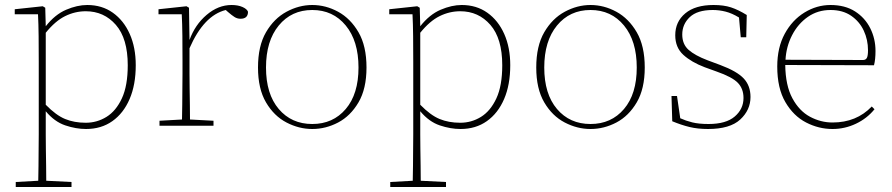

<svg xmlns="http://www.w3.org/2000/svg" viewBox="-20 -503 3568 768"><path d="M323 -458Q280 -458 240.5 -438.5Q201 -419 163 -372V-84Q204 -42 240.5 -27Q277 -12 323 -12Q368 -12 406 -35.5Q444 -59 467.5 -109.5Q491 -160 491 -242Q491 -349 443.5 -403.5Q396 -458 323 -458ZM324 13Q284 13 241 -1.5Q198 -16 163 -58V35Q163 61 163.5 94Q164 127 164.5 160.5Q165 194 165 220L266 225V245H43V225L133 220Q134 194 134 160.5Q134 127 134.5 94Q135 61 135 35V-255Q135 -308 134.5 -358Q134 -408 132 -446H39V-466L151 -478L161 -472L163 -398Q200 -445 244.5 -464Q289 -483 329 -483Q388 -483 431.5 -452Q475 -421 499 -367Q523 -313 523 -242Q523 -164 498.5 -107Q474 -50 429.5 -18.5Q385 13 324 13Z M618 0V-20L708 -25Q709 -51 709 -84.5Q709 -118 709.5 -151Q710 -184 710 -210V-259Q710 -312 709.5 -360Q709 -408 707 -446H614V-466L726 -478L736 -472L738 -343Q760 -404 806.5 -443.5Q853 -483 906 -483Q932 -483 950 -475Q968 -467 972 -456Q972 -428 942 -428Q929 -428 918 -435Q907 -442 892 -455L883 -463Q795 -441 738 -310V-210Q738 -184 738.5 -150.5Q739 -117 739.5 -84Q740 -51 740 -25L834 -20V0Z M1229 13Q1176 13 1126 -13Q1076 -39 1044 -93.5Q1012 -148 1012 -233Q1012 -319 1044 -374Q1076 -429 1126 -456Q1176 -483 1229 -483Q1283 -483 1332.5 -456Q1382 -429 1414 -374Q1446 -319 1446 -233Q1446 -148 1414 -93.5Q1382 -39 1332.5 -13Q1283 13 1229 13ZM1229 -7Q1312 -7 1363 -67Q1414 -127 1414 -233Q1414 -339 1363 -401Q1312 -463 1229 -463Q1146 -463 1095 -401Q1044 -339 1044 -233Q1044 -127 1095 -67Q1146 -7 1229 -7Z M1821 -458Q1778 -458 1738.5 -438.5Q1699 -419 1661 -372V-84Q1702 -42 1738.5 -27Q1775 -12 1821 -12Q1866 -12 1904 -35.5Q1942 -59 1965.5 -109.5Q1989 -160 1989 -242Q1989 -349 1941.5 -403.5Q1894 -458 1821 -458ZM1822 13Q1782 13 1739 -1.5Q1696 -16 1661 -58V35Q1661 61 1661.5 94Q1662 127 1662.5 160.5Q1663 194 1663 220L1764 225V245H1541V225L1631 220Q1632 194 1632 160.5Q1632 127 1632.5 94Q1633 61 1633 35V-255Q1633 -308 1632.5 -358Q1632 -408 1630 -446H1537V-466L1649 -478L1659 -472L1661 -398Q1698 -445 1742.5 -464Q1787 -483 1827 -483Q1886 -483 1929.5 -452Q1973 -421 1997 -367Q2021 -313 2021 -242Q2021 -164 1996.5 -107Q1972 -50 1927.5 -18.5Q1883 13 1822 13Z M2342 13Q2289 13 2239 -13Q2189 -39 2157 -93.5Q2125 -148 2125 -233Q2125 -319 2157 -374Q2189 -429 2239 -456Q2289 -483 2342 -483Q2396 -483 2445.5 -456Q2495 -429 2527 -374Q2559 -319 2559 -233Q2559 -148 2527 -93.5Q2495 -39 2445.5 -13Q2396 13 2342 13ZM2342 -7Q2425 -7 2476 -67Q2527 -127 2527 -233Q2527 -339 2476 -401Q2425 -463 2342 -463Q2259 -463 2208 -401Q2157 -339 2157 -233Q2157 -127 2208 -67Q2259 -7 2342 -7Z M2812 13Q2771 13 2738 5Q2705 -3 2669 -18L2666 -119H2688L2701 -30Q2723 -20 2749 -13.5Q2775 -7 2814 -7Q2884 -7 2919 -37Q2954 -67 2954 -111Q2954 -148 2931.5 -171.5Q2909 -195 2846 -217L2799 -234Q2746 -254 2713.5 -283.5Q2681 -313 2681 -362Q2681 -416 2721 -449.5Q2761 -483 2834 -483Q2875 -483 2904 -473.5Q2933 -464 2967 -443L2965 -354H2943L2936 -433Q2908 -450 2882.5 -456.5Q2857 -463 2831 -463Q2769 -463 2739 -434.5Q2709 -406 2709 -365Q2709 -326 2734.5 -303.5Q2760 -281 2810 -262L2861 -243Q2928 -218 2955 -189Q2982 -160 2982 -115Q2982 -63 2941 -25Q2900 13 2812 13Z M3302 -463Q3251 -463 3211.5 -435.5Q3172 -408 3148.5 -362.5Q3125 -317 3122 -264L3432 -263Q3443 -263 3447.5 -271.5Q3452 -280 3452 -302Q3452 -344 3435 -380.5Q3418 -417 3384.5 -440Q3351 -463 3302 -463ZM3310 13Q3255 13 3204.5 -13Q3154 -39 3121.5 -94.5Q3089 -150 3089 -237Q3089 -313 3119 -368Q3149 -423 3198 -453Q3247 -483 3302 -483Q3360 -483 3400 -457.5Q3440 -432 3461 -390Q3482 -348 3482 -299Q3482 -265 3476 -242L3121 -243Q3122 -161 3149.5 -110Q3177 -59 3220 -36Q3263 -13 3310 -13Q3406 -13 3467 -77L3478 -66Q3448 -29 3403.5 -8Q3359 13 3310 13Z"/></svg>

Font: Source Serif Pro ExtraLight
Style: Regular
Weight: 200
Designer: Frank Grießhammer
Foundry: Adobe Systems Incorporated
Version: Version 3.001;hotconv 1.0.111;makeotfexe 2.5.65597